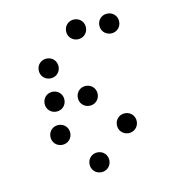

<svg xmlns="http://www.w3.org/2000/svg" viewBox="-60 -534 520 569"><g transform="rotate(-10 200.0 -250.0)"><path d="M200 -420C217 -420 230 -433 230 -450C230 -467 217 -480 200 -480C183 -480 170 -467 170 -450C170 -433 183 -420 200 -420ZM300 -420C317 -420 330 -433 330 -450C330 -467 317 -480 300 -480C283 -480 270 -467 270 -450C270 -433 283 -420 300 -420ZM100 -320C117 -320 130 -333 130 -350C130 -367 117 -380 100 -380C83 -380 70 -367 70 -350C70 -333 83 -320 100 -320ZM100 -220C117 -220 130 -233 130 -250C130 -267 117 -280 100 -280C83 -280 70 -267 70 -250C70 -233 83 -220 100 -220ZM200 -220C217 -220 230 -233 230 -250C230 -267 217 -280 200 -280C183 -280 170 -267 170 -250C170 -233 183 -220 200 -220ZM100 -120C117 -120 130 -133 130 -150C130 -167 117 -180 100 -180C83 -180 70 -167 70 -150C70 -133 83 -120 100 -120ZM300 -120C317 -120 330 -133 330 -150C330 -167 317 -180 300 -180C283 -180 270 -167 270 -150C270 -133 283 -120 300 -120ZM200 -20C217 -20 230 -33 230 -50C230 -67 217 -80 200 -80C183 -80 170 -67 170 -50C170 -33 183 -20 200 -20Z"/></g></svg>

Font: TINY 5x3 60
Style: Regular
Weight: 150
Designer: Jack Halten Fahnestock
Foundry: Velvetyne Type Foundry
Version: Version 1.002;hotconv 1.0.109;makeotfexe 2.5.65596